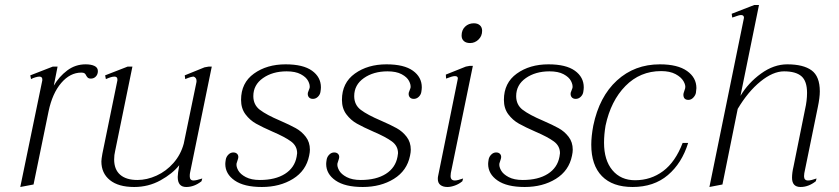

<svg xmlns="http://www.w3.org/2000/svg" viewBox="-20 -737 3352 767"><path d="M371 -453Q371 -440 363 -431.5Q355 -423 343 -423Q335 -423 331.5 -426Q328 -429 325 -434Q322 -441 318 -444Q314 -447 305 -447Q260 -447 224.5 -405.5Q189 -364 174 -292L114 0L61 10L149 -416V-420Q149 -431 137 -431Q131 -431 121 -428Q111 -425 104 -421L101 -436L191 -471H210L195 -395Q216 -431 248.5 -455.5Q281 -480 322 -480Q344 -480 357.5 -473.5Q371 -467 371 -453Z M753 -16Q764 -16 788 -24L785 -13Q756 10 724 10Q690 10 690 -30Q690 -43 696 -77Q669 -43 621 -16.5Q573 10 516 10Q453 10 419 -17.5Q385 -45 385 -92Q385 -101 389 -123L449 -416V-420Q449 -431 437 -431Q425 -431 403 -421L400 -436L490 -471H509L440 -134Q436 -118 436 -100Q436 -60 460 -39Q484 -18 529 -18Q567 -18 605.5 -35.5Q644 -53 673 -86Q702 -119 714 -163L765 -410V-415Q765 -426 754 -431Q743 -431 720 -421L718 -436L797 -468L814 -471H826L739 -46Q738 -41 738 -33Q738 -16 753 -16Z M880 -82Q880 -88 882 -100Q884 -111 892.5 -119.5Q901 -128 912 -128Q923 -128 928.5 -121Q934 -114 931 -103Q930 -99 928 -93.5Q926 -88 925 -84Q923 -72 931.5 -56.5Q940 -41 962 -29.5Q984 -18 1018 -18Q1080 -18 1118.5 -42.5Q1157 -67 1165 -111Q1167 -121 1167 -125Q1167 -154 1142.5 -172Q1118 -190 1069 -211Q1028 -229 1003 -243Q978 -257 960.5 -280.5Q943 -304 943 -338Q943 -406 994.5 -443Q1046 -480 1121 -480Q1191 -480 1226.5 -454.5Q1262 -429 1262 -388Q1262 -381 1260 -369Q1258 -358 1249.5 -350Q1241 -342 1230 -342Q1219 -342 1213.5 -349Q1208 -356 1210 -367Q1211 -371 1213.5 -376.5Q1216 -382 1217 -386Q1219 -398 1211 -413.5Q1203 -429 1181.5 -440.5Q1160 -452 1125 -452Q1069 -452 1030.5 -425Q992 -398 992 -353Q992 -318 1018.5 -298Q1045 -278 1099 -255Q1138 -238 1161.5 -225Q1185 -212 1201.5 -190.5Q1218 -169 1218 -139Q1218 -129 1215 -115Q1203 -55 1150.5 -22.5Q1098 10 1026 10Q955 10 917.5 -16Q880 -42 880 -82Z M1283 -82Q1283 -88 1285 -100Q1287 -111 1295.5 -119.5Q1304 -128 1315 -128Q1326 -128 1331.5 -121Q1337 -114 1334 -103Q1333 -99 1331 -93.5Q1329 -88 1328 -84Q1326 -72 1334.5 -56.5Q1343 -41 1365 -29.5Q1387 -18 1421 -18Q1483 -18 1521.5 -42.5Q1560 -67 1568 -111Q1570 -121 1570 -125Q1570 -154 1545.5 -172Q1521 -190 1472 -211Q1431 -229 1406 -243Q1381 -257 1363.5 -280.5Q1346 -304 1346 -338Q1346 -406 1397.5 -443Q1449 -480 1524 -480Q1594 -480 1629.5 -454.5Q1665 -429 1665 -388Q1665 -381 1663 -369Q1661 -358 1652.5 -350Q1644 -342 1633 -342Q1622 -342 1616.5 -349Q1611 -356 1613 -367Q1614 -371 1616.5 -376.5Q1619 -382 1620 -386Q1622 -398 1614 -413.5Q1606 -429 1584.5 -440.5Q1563 -452 1528 -452Q1472 -452 1433.5 -425Q1395 -398 1395 -353Q1395 -318 1421.5 -298Q1448 -278 1502 -255Q1541 -238 1564.5 -225Q1588 -212 1604.5 -190.5Q1621 -169 1621 -139Q1621 -129 1618 -115Q1606 -55 1553.5 -22.5Q1501 10 1429 10Q1358 10 1320.5 -16Q1283 -42 1283 -82Z M1824 -595Q1824 -617 1838 -630.5Q1852 -644 1873 -644Q1888 -644 1897 -636Q1906 -628 1906 -614Q1906 -593 1891.5 -579Q1877 -565 1858 -565Q1842 -565 1833 -573Q1824 -581 1824 -595ZM1729 -22Q1729 -29 1730 -33L1808 -418L1809 -424Q1809 -433 1797 -433Q1787 -433 1762 -423L1761 -439L1841 -471L1857 -474H1869L1781 -46Q1780 -41 1780 -34Q1780 -16 1797 -16Q1808 -16 1830 -24L1827 -13Q1814 -2 1797.5 4Q1781 10 1767 10Q1750 10 1739.5 2Q1729 -6 1729 -22Z M1930 -82Q1930 -88 1932 -100Q1934 -111 1942.5 -119.5Q1951 -128 1962 -128Q1973 -128 1978.5 -121Q1984 -114 1981 -103Q1980 -99 1978 -93.5Q1976 -88 1975 -84Q1973 -72 1981.5 -56.5Q1990 -41 2012 -29.5Q2034 -18 2068 -18Q2130 -18 2168.5 -42.5Q2207 -67 2215 -111Q2217 -121 2217 -125Q2217 -154 2192.5 -172Q2168 -190 2119 -211Q2078 -229 2053 -243Q2028 -257 2010.5 -280.5Q1993 -304 1993 -338Q1993 -406 2044.5 -443Q2096 -480 2171 -480Q2241 -480 2276.5 -454.5Q2312 -429 2312 -388Q2312 -381 2310 -369Q2308 -358 2299.5 -350Q2291 -342 2280 -342Q2269 -342 2263.5 -349Q2258 -356 2260 -367Q2261 -371 2263.5 -376.5Q2266 -382 2267 -386Q2269 -398 2261 -413.5Q2253 -429 2231.5 -440.5Q2210 -452 2175 -452Q2119 -452 2080.5 -425Q2042 -398 2042 -353Q2042 -318 2068.5 -298Q2095 -278 2149 -255Q2188 -238 2211.5 -225Q2235 -212 2251.5 -190.5Q2268 -169 2268 -139Q2268 -129 2265 -115Q2253 -55 2200.5 -22.5Q2148 10 2076 10Q2005 10 1967.5 -16Q1930 -42 1930 -82Z M2342 -159Q2342 -192 2350 -235Q2374 -351 2444.5 -415.5Q2515 -480 2616 -480Q2687 -480 2724.5 -453.5Q2762 -427 2762 -385Q2762 -380 2760 -366Q2758 -356 2749.5 -347Q2741 -338 2730 -338Q2710 -338 2710 -359Q2710 -364 2713 -371.5Q2716 -379 2717 -384Q2720 -396 2710.5 -412.5Q2701 -429 2678.5 -441Q2656 -453 2621 -453Q2537 -453 2478.5 -393.5Q2420 -334 2399 -235Q2393 -199 2393 -167Q2393 -97 2426.5 -57Q2460 -17 2517 -17Q2580 -17 2629 -53.5Q2678 -90 2707 -166H2729Q2704 -85 2648 -37.5Q2592 10 2507 10Q2427 10 2384.5 -33.5Q2342 -77 2342 -159Z M3193 -45Q3192 -40 3192 -33Q3192 -16 3208 -16Q3220 -16 3242 -24L3239 -13Q3210 10 3178 10Q3144 10 3144 -27Q3144 -47 3150 -72L3196 -300Q3204 -335 3204 -366Q3204 -413 3181.5 -432.5Q3159 -452 3112 -452Q3068 -452 3018 -411.5Q2968 -371 2927 -302L2866 0L2814 10L2951 -661L2952 -666Q2952 -677 2940 -677Q2934 -677 2922 -672.5Q2910 -668 2905 -667L2903 -682L2993 -717H3012L2938 -354Q2969 -406 3020 -443Q3071 -480 3125 -480Q3189 -480 3222 -456Q3255 -432 3255 -372Q3255 -347 3247 -309Z"/></svg>

Font: Taviraj ExtraLight
Style: Italic
Weight: 275
Italic angle: -12°
Designer: Katatrad Team
Foundry: CadsonDemak
Version: Version 1.001